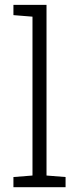

<svg xmlns="http://www.w3.org/2000/svg" viewBox="-20 -782 340 802"><path d="M36.1 0V-42.5L115.7 -48.8V-712.4L36.1 -718.8V-761.7H174.3V-48.8L253.9 -42.5V0Z"/></svg>

Font: Roboto Slab LO Light
Style: Regular
Weight: 300
Designer: Google
Version: Version 2.000